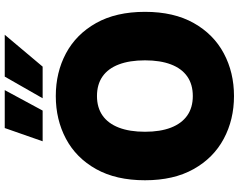

<svg xmlns="http://www.w3.org/2000/svg" viewBox="-118 -874 1002 806"><g transform="rotate(-90 383.0 -471.0)"><path d="M382.8 10.3Q283.7 10.3 203.4 -32.7Q123 -75.7 76.2 -159.2Q29.3 -242.7 29.3 -363.3Q29.3 -484.9 76.2 -568.6Q123 -652.3 203.4 -695.1Q283.7 -737.8 382.8 -737.8Q481.9 -737.8 562 -695.1Q642.1 -652.3 689.2 -568.6Q736.3 -484.9 736.3 -363.3Q736.3 -242.2 689.2 -158.7Q642.1 -75.2 562 -32.5Q481.9 10.3 382.8 10.3ZM382.8 -162.6Q431.6 -162.6 465.1 -186Q498.5 -209.5 515.6 -254.4Q532.7 -299.3 532.7 -363.3Q532.7 -427.7 515.6 -472.9Q498.5 -518.1 465.1 -541.5Q431.6 -564.9 382.8 -564.9Q334.5 -564.9 301 -541.5Q267.6 -518.1 250.2 -472.9Q232.9 -427.7 232.9 -363.3Q232.9 -299.3 250.2 -254.4Q267.6 -209.5 301 -186Q334.5 -162.6 382.8 -162.6ZM321.8 -793H192.9L248.5 -952.1H407.7ZM506.3 -793H373.5L464.4 -952.1H640.1Z"/></g></svg>

Font: Inter 20pt Black
Style: Regular
Weight: 900
Version: Version 4.001;git-66647c0bb